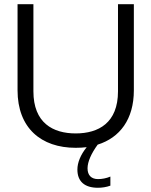

<svg xmlns="http://www.w3.org/2000/svg" viewBox="-20 -690 716 908"><path d="M63 -670V-263C63 -85 174 9 338 9C356 9 373 8 390 6C361 42 346 79 346 112C346 168 380 198 443 198C462 198 483 195 502 188V145C484 153 462 157 444 157C412 157 394 139 394 106C394 75 412 35 442 -6C547 -39 613 -126 613 -263V-670H538V-258C538 -109 446 -59 338 -59C230 -59 138 -109 138 -258V-670Z"/></svg>

Font: LT Wave Alt Light
Style: Regular
Weight: 300
Designer: Daniel Lyons
Version: Version 2.5 (Glyphs App)